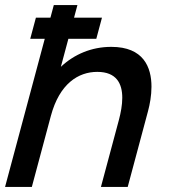

<svg xmlns="http://www.w3.org/2000/svg" viewBox="-47 -740 682 760"><path d="M393.6 -554.5C315.1 -554.5 246.7 -525 193.9 -475.5L223.7 -586.5H334.2L356.6 -670H246.1L259.5 -720H166L152.6 -670H95.1L72.7 -586.5H130.2L-27 0H79L154.3 -281C188.6 -409 263.1 -455.5 338.1 -455.5C414.4 -455.5 437 -408.8 437 -352.8C437 -324.5 431.2 -293.7 423.7 -265.5L352.5 0H458.5L538.9 -300C546 -326.3 552.6 -361.2 552.6 -396.7C552.6 -474.2 521.1 -554.5 393.6 -554.5Z"/></svg>

Font: Manrope
Style: SemiBoldItalic
Weight: 600
Italic angle: -15°
Designer: Mikhail Sharanda
Foundry: Mikhail Sharanda
Version: Version 4.502;hotconv 1.0.109;makeotfexe 2.5.65596